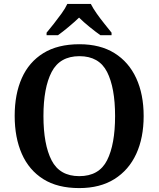

<svg xmlns="http://www.w3.org/2000/svg" viewBox="-20 -951 810 981"><path d="M385 10Q274 10 201 -36Q128 -82 91.5 -165Q55 -248 55 -359Q55 -470 91.5 -552Q128 -634 201.5 -679.5Q275 -725 386 -725Q492 -725 565 -679.5Q638 -634 676 -551.5Q714 -469 714 -358Q714 -247 676 -164.5Q638 -82 564.5 -36Q491 10 385 10ZM385 -51Q486 -51 527 -132Q568 -213 568 -358Q568 -503 527 -583.5Q486 -664 386 -664Q286 -664 244 -583.5Q202 -503 202 -358Q202 -213 243.5 -132Q285 -51 385 -51ZM218 -784Q234 -803 254.5 -829Q275 -855 294.5 -882Q314 -909 324 -931H444Q455 -909 474 -882Q493 -855 514 -829Q535 -803 550 -784V-771H493Q469 -788 437.5 -813.5Q406 -839 384 -861Q361 -839 330.5 -813.5Q300 -788 276 -771H218Z"/></svg>

Font: Noto Serif Telugu SemiBold
Style: Regular
Weight: 600
Designer: Jelle Bosma - Monotype Design Team
Foundry: Monotype Imaging Inc.
Version: Version 2.005; ttfautohint (v1.8.4.7-5d5b)